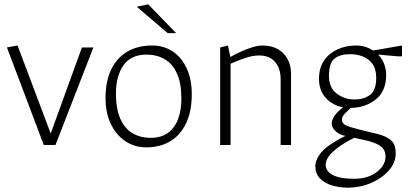

<svg xmlns="http://www.w3.org/2000/svg" viewBox="-20 -669 1893 886"><path d="M182 0 12 -450 61 -459 214 -53 358 -450H411L236 0Z M655 11Q601 11 558.5 -17.5Q516 -46 491.5 -97Q467 -148 467 -216Q467 -294 493 -348Q519 -402 567 -430.5Q615 -459 682 -459Q737 -459 778 -431Q819 -403 842 -352.5Q865 -302 865 -234Q865 -157 839.5 -102Q814 -47 767 -18Q720 11 655 11ZM676 -33Q723 -33 754.5 -55.5Q786 -78 801.5 -119Q817 -160 817 -213Q817 -284 797 -329Q777 -374 740.5 -395.5Q704 -417 655 -417Q585 -417 550 -368Q515 -319 515 -237Q515 -167 535 -121.5Q555 -76 591 -54.5Q627 -33 676 -33ZM793 -516H754L611 -638L664 -649Z M996 0V-450L1032 -459L1043 -406Q1062 -417 1089 -429.5Q1116 -442 1143 -450.5Q1170 -459 1190 -459Q1233 -459 1262.5 -442Q1292 -425 1307.5 -395.5Q1323 -366 1323 -329V0H1275V-305Q1275 -353 1249.5 -383Q1224 -413 1177 -413Q1145 -413 1110.5 -401Q1076 -389 1044 -375V0Z M1586 197Q1546 197 1511.5 186.5Q1477 176 1456 154Q1435 132 1435 97Q1435 76 1451.5 49Q1468 22 1509 -5Q1532 -20 1546.5 -28Q1561 -36 1574 -42L1565 -44Q1544 -49 1527.5 -64.5Q1511 -80 1511 -100Q1511 -114 1522.5 -132.5Q1534 -151 1563 -174Q1516 -182 1484 -216.5Q1452 -251 1452 -305Q1452 -355 1475 -389Q1498 -423 1537 -441Q1576 -459 1623 -459Q1667 -459 1701 -436Q1710 -437 1731.5 -441Q1753 -445 1777 -449Q1801 -453 1818 -456Q1835 -459 1835 -459V-409H1816L1725 -417Q1737 -405 1745 -390.5Q1753 -376 1757.5 -359Q1762 -342 1762 -323Q1762 -249 1714.5 -210.5Q1667 -172 1598 -171Q1585 -159 1571.5 -145Q1558 -131 1558 -117Q1558 -99 1576.5 -90.5Q1595 -82 1639 -71L1721 -51Q1756 -43 1781 -24.5Q1806 -6 1806 38Q1806 82 1774 118Q1742 154 1692 175.5Q1642 197 1586 197ZM1613 156Q1678 156 1718.5 125Q1759 94 1759 53Q1759 23 1737 6Q1715 -11 1661 -23L1615 -33Q1600 -26 1578 -13.5Q1556 -1 1534 16Q1512 33 1497.5 52Q1483 71 1483 91Q1483 122 1516.5 139Q1550 156 1613 156ZM1616 -210Q1659 -210 1687.5 -231Q1716 -252 1716 -310Q1716 -351 1698.5 -374.5Q1681 -398 1654 -408.5Q1627 -419 1596 -419Q1549 -419 1523.5 -398.5Q1498 -378 1498 -319Q1498 -264 1534 -237Q1570 -210 1616 -210Z"/></svg>

Font: Ancizar Sans Thin
Style: Regular
Weight: 100
Designer: Cesar Puertas, Viviana Monsalve, Julian Moncada, Julian Prieto, Jose Castro, Mariel Hernandez, Felipe Aragon, Sara Alarc
Version: Version 8.100